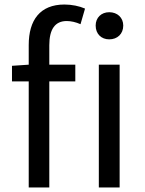

<svg xmlns="http://www.w3.org/2000/svg" viewBox="-20 -829 640 849"><path d="M107 0H198V-469H313V-543H198V-629C198 -699 223 -736 275 -736C294 -736 316 -731 336 -722L356 -791C331 -802 298 -809 265 -809C157 -809 107 -740 107 -630V-543L33 -538V-469H107ZM417 0H509V-543H417ZM463 -655C499 -655 525 -679 525 -716C525 -751 499 -775 463 -775C428 -775 403 -751 403 -716C403 -679 428 -655 463 -655Z"/></svg>

Font: Source Han Sans HK
Style: Regular
Weight: 400
Designer: Ryoko NISHIZUKA 西塚涼子 (kana, bopomofo & ideographs); Paul D. Hunt (Latin, Greek & Cyrillic); Sandoll Communications 산돌커뮤니
Foundry: Adobe
Version: Version 2.000;hotconv 1.0.107;makeotfexe 2.5.65593